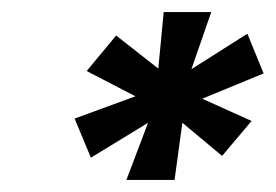

<svg xmlns="http://www.w3.org/2000/svg" viewBox="-20 -708 458 319"><path d="M190 -409 226 -504 131 -446 104 -511 205 -548 124 -590 173 -649 243 -594 252 -688H331L298 -593L391 -652L418 -586L316 -544L398 -507L349 -449L283 -504L270 -409Z"/></svg>

Font: Saira Ultra Condensed Black
Style: Italic
Weight: 900
Width: 1
Italic angle: -12°
Designer: Hector Gatti with collaboration of the Omnibus-Type team
Foundry: Omnibus-Type
Version: Version 1.001; ttfautohint (v1.8)